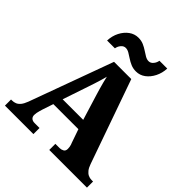

<svg xmlns="http://www.w3.org/2000/svg" viewBox="-248 -1104 1268 1268"><g transform="rotate(45 386.0 -470.5)"><path d="M6 0V-57H15Q32 -57 46.5 -63Q61 -69 73.5 -84Q86 -99 97 -128L311 -714H472L679 -127Q688 -101 700 -86Q712 -71 726.5 -64Q741 -57 758 -57H772V0H420V-57H460Q475 -57 488.5 -64.5Q502 -72 502 -92Q502 -101 500.5 -110Q499 -119 496.5 -126.5Q494 -134 492 -138L459 -233H225L199 -155Q197 -147 193.5 -136Q190 -125 188 -113.5Q186 -102 186 -93Q186 -76 196.5 -66.5Q207 -57 226 -57H272V0ZM246 -299H438L383 -478Q377 -498 370.5 -520Q364 -542 358 -565.5Q352 -589 347 -611Q342 -590 335 -567Q328 -544 321 -522Q314 -500 307 -480ZM458 -771Q431 -771 409 -780.5Q387 -790 368.5 -802.5Q350 -815 333.5 -824.5Q317 -834 301 -834Q282 -834 268.5 -817.5Q255 -801 252 -781H179Q181 -826 199.5 -862Q218 -898 247.5 -919.5Q277 -941 313 -941Q340 -941 361.5 -931.5Q383 -922 401.5 -909.5Q420 -897 436.5 -887.5Q453 -878 469 -878Q488 -878 501.5 -894.5Q515 -911 518 -931H591Q589 -887 570.5 -850.5Q552 -814 523 -792.5Q494 -771 458 -771Z"/></g></svg>

Font: Noto Serif Gujarati ExtraBold
Style: Regular
Weight: 800
Version: Version 2.102